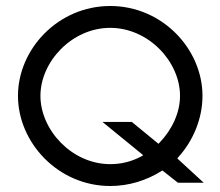

<svg xmlns="http://www.w3.org/2000/svg" viewBox="-20 -610 735 641"><path d="M40 -290C40 -134 174 11 348 11C411 11 470 -8 519 -39L522 -41L574 0H660L572 -81L575 -85C625 -140 656 -214 656 -290C656 -446 522 -590 348 -590C174 -590 40 -446 40 -290ZM115 -290C115 -404 220 -517 348 -517C476 -517 581 -404 581 -290C581 -233 554 -177 513 -134L509 -130L420 -203H322L458 -92L452 -88C420 -71 386 -62 348 -62C220 -62 115 -176 115 -290Z"/></svg>

Font: Charger Sport
Style: LitExt
Weight: 300
Designer: Jasper
Foundry: Cannot Into Space Fonts
Version: Version 1.1